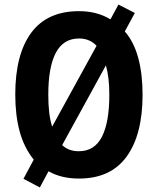

<svg xmlns="http://www.w3.org/2000/svg" viewBox="-20 -774 693 843"><path d="M606 -358Q606 -183 536 -86.5Q466 10 327 10Q249 10 193 -22L155 49L83 11L128 -73Q85 -127 66 -198Q47 -269 47 -359Q47 -535 117 -630Q187 -725 327 -725Q406 -725 465 -689L500 -754L572 -717L528 -636Q568 -590 587 -519.5Q606 -449 606 -358ZM192 -358Q192 -316 196 -281Q200 -246 209 -218L404 -573Q374 -605 327 -605Q258 -605 225 -542Q192 -479 192 -358ZM460 -358Q460 -435 445 -487L253 -137Q281 -110 326 -110Q395 -110 427.5 -173.5Q460 -237 460 -358Z"/></svg>

Font: Noto Sans Lao Condensed
Style: Bold
Weight: 700
Width: 3
Designer: Monotype Design Team
Foundry: Monotype Imaging Inc.
Version: Version 2.003; ttfautohint (v1.8.4.7-5d5b)